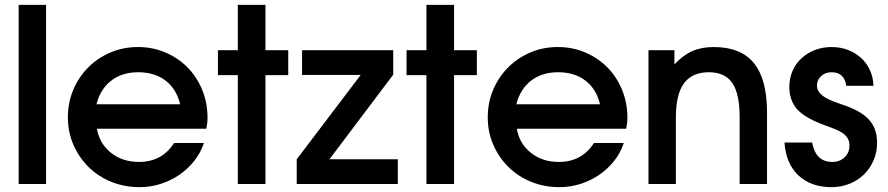

<svg xmlns="http://www.w3.org/2000/svg" viewBox="-20 -759 3661 792"><path d="M57 -739H170V0H57Z M821 -169Q808 -129 781.5 -95.5Q755 -62 720 -38Q685 -14 643 -0.5Q601 13 556 13Q493 13 439 -9Q385 -31 345.5 -70Q306 -109 283 -161.5Q260 -214 260 -275Q260 -336 282.5 -389Q305 -442 344 -481Q383 -520 435.5 -542.5Q488 -565 549 -565Q610 -565 662.5 -542.5Q715 -520 753.5 -481Q792 -442 814 -388.5Q836 -335 836 -273Q836 -259 834.5 -249.5Q833 -240 831 -228H380Q390 -167 437.5 -129Q485 -91 553 -91Q648 -91 698 -169ZM723 -329Q708 -392 663 -426.5Q618 -461 550 -461Q484 -461 439 -426.5Q394 -392 378 -329Z M961 -449H879V-552H961V-739H1075V-552H1169V-449H1075V0H961Z M1204 -102 1468 -450H1226V-552H1602V-451L1339 -102H1621V0H1204Z M1739 -449H1657V-552H1739V-739H1853V-552H1947V-449H1853V0H1739Z M2553 -169Q2540 -129 2513.5 -95.5Q2487 -62 2452 -38Q2417 -14 2375 -0.5Q2333 13 2288 13Q2225 13 2171 -9Q2117 -31 2077.5 -70Q2038 -109 2015 -161.5Q1992 -214 1992 -275Q1992 -336 2014.5 -389Q2037 -442 2076 -481Q2115 -520 2167.5 -542.5Q2220 -565 2281 -565Q2342 -565 2394.5 -542.5Q2447 -520 2485.5 -481Q2524 -442 2546 -388.5Q2568 -335 2568 -273Q2568 -259 2566.5 -249.5Q2565 -240 2563 -228H2112Q2122 -167 2169.5 -129Q2217 -91 2285 -91Q2380 -91 2430 -169ZM2455 -329Q2440 -392 2395 -426.5Q2350 -461 2282 -461Q2216 -461 2171 -426.5Q2126 -392 2110 -329Z M2655 -552H2762V-493Q2797 -531 2835 -548Q2873 -565 2924 -565Q3036 -565 3090 -498.5Q3144 -432 3144 -294V0H3031V-276Q3031 -373 3000.5 -417Q2970 -461 2904 -461Q2835 -461 2801.5 -415.5Q2768 -370 2768 -274V0H2655Z M3330 -171Q3345 -91 3413 -91Q3444 -91 3464 -110Q3484 -129 3484 -159Q3484 -177 3476 -189.5Q3468 -202 3454.5 -211Q3441 -220 3423 -227Q3405 -234 3386 -241Q3304 -270 3270 -306.5Q3236 -343 3236 -401Q3236 -436 3249 -466Q3262 -496 3285.5 -518Q3309 -540 3341 -552.5Q3373 -565 3410 -565Q3447 -565 3478 -553Q3509 -541 3532 -520Q3555 -499 3568.5 -469.5Q3582 -440 3583 -405H3471Q3463 -461 3410 -461Q3384 -461 3367 -445Q3350 -429 3350 -406Q3350 -390 3359.5 -378Q3369 -366 3384 -357Q3399 -348 3417 -341Q3435 -334 3453 -328Q3530 -303 3564 -266Q3598 -229 3598 -170Q3598 -131 3583.5 -97.5Q3569 -64 3544 -39.5Q3519 -15 3484.5 -1Q3450 13 3410 13Q3325 13 3273.5 -35.5Q3222 -84 3216 -171Z"/></svg>

Font: Involve SemiBold
Style: Regular
Weight: 600
Designer: Stefan Peev
Foundry: Context Ltd.
Version: Version 1.001